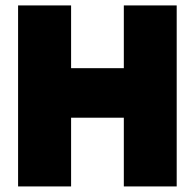

<svg xmlns="http://www.w3.org/2000/svg" viewBox="-20 -670 699 690"><path d="M45 -650.5H235.5V-425H425V-650.5H615V0H425V-247H235.5V0H45Z"/></svg>

Font: Overused Grotesk Black
Style: Regular
Weight: 900
Version: Version 0.004